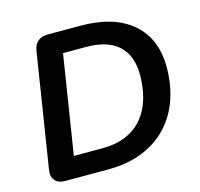

<svg xmlns="http://www.w3.org/2000/svg" viewBox="-103 -816 967 927"><g transform="rotate(-15 381.0 -352.5)"><path d="M112 0Q78 0 61 -19.5Q44 -39 50 -73L140 -643Q145 -674 163.5 -689.5Q182 -705 213 -705H376Q544 -705 635.5 -626Q727 -547 727 -404Q727 -319 702 -245.5Q677 -172 626.5 -117Q576 -62 500.5 -31Q425 0 323 0ZM183 -106H325Q395 -106 446 -128.5Q497 -151 529.5 -191Q562 -231 577.5 -285Q593 -339 593 -402Q593 -498 538.5 -548.5Q484 -599 376 -599H261Z"/></g></svg>

Font: Nunito ExtraLight
Style: Italic
Weight: 200
Italic angle: -9°
Designer: Vernon Adams
Foundry: Vernon Adams
Version: Version 3.602